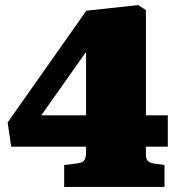

<svg xmlns="http://www.w3.org/2000/svg" viewBox="-20 -734 695 754"><path d="M232 0V-86L281 -92Q306 -95 312 -106Q318 -117 318 -135V-158H24L10 -253L319 -692L523 -714L553 -694V-281H639V-158H553V-125Q553 -108 562.5 -100.5Q572 -93 590 -91L626 -86V0ZM142 -281H318V-526H315Z"/></svg>

Font: Literata 18pt Black
Style: Regular
Weight: 900
Designer: Latin by Veronika Burian and Jose Scaglione. Greek by Irene Vlachou. Cyrillic by Vera Evstafieva.
Foundry: TypeTogether
Version: Version 3.103;gftools[0.9.29]